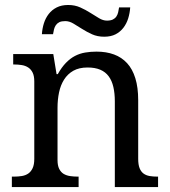

<svg xmlns="http://www.w3.org/2000/svg" viewBox="-20 -754 685 774"><path d="M296.9 -42V0H27.8V-42H36.1Q53.2 -42 68.1 -44.4Q83 -46.9 94 -54.4Q105 -62 111.6 -76.2Q118.2 -90.3 118.2 -113.8V-425.8Q118.2 -447.8 111.6 -461.2Q105 -474.6 93.8 -481.9Q82.5 -489.3 67.6 -491.7Q52.7 -494.1 36.1 -494.1H33.2V-536.1H194.8L208 -455.1H212.9Q228.5 -482.9 245.8 -500.7Q263.2 -518.6 282.5 -528.6Q301.8 -538.6 323.5 -542.2Q345.2 -545.9 369.1 -545.9Q408.7 -545.9 439.7 -534.4Q470.7 -522.9 492.4 -499.3Q514.2 -475.6 525.6 -438.5Q537.1 -401.4 537.1 -350.1V-113.8Q537.1 -90.3 542.7 -76.2Q548.3 -62 558.6 -54.4Q568.8 -46.9 583 -44.4Q597.2 -42 613.8 -42H617.2V0H442.9V-345.2Q442.9 -377.9 437 -403.3Q431.2 -428.7 418.2 -446.3Q405.3 -463.9 384.3 -472.9Q363.3 -481.9 333 -481.9Q298.8 -481.9 275.6 -468.8Q252.4 -455.6 238.3 -433.1Q224.1 -410.6 218 -381.3Q211.9 -352.1 211.9 -319.8V-108.9Q211.9 -86.9 218.5 -73.5Q225.1 -60.1 236.3 -53.2Q247.6 -46.4 262.5 -44.2Q277.3 -42 293.9 -42ZM411.1 -670.9Q425.8 -670.9 434.8 -675.3Q443.8 -679.7 449 -687.3Q454.1 -694.8 456.3 -704.3Q458.5 -713.9 460 -724.1H504.9Q503.4 -701.2 496.8 -679.9Q490.2 -658.7 477.5 -642.1Q464.8 -625.5 445.8 -615.7Q426.8 -606 399.9 -606Q373 -606 351.3 -615.7Q329.6 -625.5 310.8 -637.5Q292 -649.4 275.6 -659.2Q259.3 -668.9 243.2 -668.9Q228 -668.9 219.2 -664.6Q210.4 -660.2 205.3 -652.8Q200.2 -645.5 197.8 -636Q195.3 -626.5 193.8 -616.2H148.9Q150.4 -639.2 157 -660.2Q163.6 -681.2 176.5 -697.8Q189.5 -714.4 208.7 -724.1Q228 -733.9 254.9 -733.9Q281.7 -733.9 303.5 -724.1Q325.2 -714.4 344 -702.4Q362.8 -690.4 379.2 -680.7Q395.5 -670.9 411.1 -670.9Z"/></svg>

Font: Noto Serif
Style: Regular
Weight: 400
Designer: Monotype Design team
Foundry: Monotype Imaging Inc.
Version: Version 1.02